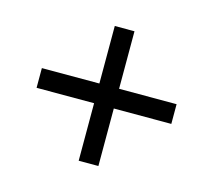

<svg xmlns="http://www.w3.org/2000/svg" viewBox="-127 -948 1254 1131"><g transform="rotate(-30 500.0 -382.0)"><path d="M749 -49 834 -134 586 -382 834 -630 749 -715 501 -467 253 -715 168 -630 416 -382 168 -134 253 -49 501 -297Z"/></g></svg>

Font: Noto Sans CJK HK Black
Style: Regular
Weight: 900
Designer: Ryoko NISHIZUKA 西塚涼子 (kana, bopomofo & ideographs); Paul D. Hunt (Latin, Greek & Cyrillic); Sandoll Communications 산돌커뮤니
Foundry: Adobe
Version: Version 2.004;hotconv 1.0.118;makeotfexe 2.5.65603